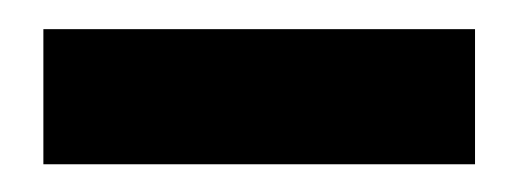

<svg xmlns="http://www.w3.org/2000/svg" viewBox="-20 -802 364 135"><path d="M10.5 -686.5V-781.5H314V-686.5Z"/></svg>

Font: Libre Caslon Condensed
Style: Bold
Weight: 700
Designer: Pablo Impallari, Rodrigo Fuenzalida, Katja Schimmel, Ertekin Erdin
Foundry: Pablo Impallari, Rodrigo Fuenzalida
Version: Version 2.000; ttfautohint (v1.8.4.7-5d5b);gftools[0.9.33]